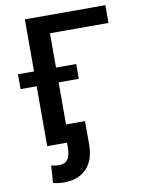

<svg xmlns="http://www.w3.org/2000/svg" viewBox="-99 -779 795 1060"><g transform="rotate(-10 298.5 -249.0)"><path d="M25.4 0ZM566.9 -611.3H238.8V0H115.7V-710.9H566.9ZM352.1 -335.9H25.4V-418.9H352.1ZM345.2 -100.1V29.3Q345.2 127 290.5 174.8Q246.1 213.4 173.3 213.4Q139.2 213.4 111.8 205.1L118.7 108.4Q136.2 114.3 166 114.3Q226.6 114.3 226.6 27.3V-100.1Z"/></g></svg>

Font: Roboto Medium
Style: Regular
Weight: 500
Designer: Google
Version: Version 2.134; 2016; ttfautohint (v1.6)